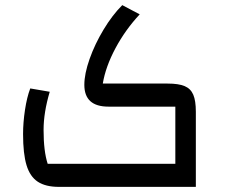

<svg xmlns="http://www.w3.org/2000/svg" viewBox="-20 -729 884 749"><path d="M70 -206Q70 -251 77.5 -300.5Q85 -350 98 -384L174 -371Q150 -290 150 -222Q150 -139 166 -90H664V-313H403Q309 -313 309 -398Q309 -441 329.5 -499Q350 -557 384 -613.5Q418 -670 457 -709L525 -673Q469 -613 430.5 -541Q392 -469 381 -403H634Q677 -403 700.5 -393Q724 -383 734 -359.5Q744 -336 744 -293V0H210Q158 0 127.5 -20Q97 -40 83.5 -84.5Q70 -129 70 -206Z"/></svg>

Font: Changa
Style: Regular
Weight: 400
Designer: Eduardo Rodriguez Tunni
Foundry: Eduardo Rodriguez Tunni
Version: Version 2.002; ttfautohint (v1.5.10-5e6f)